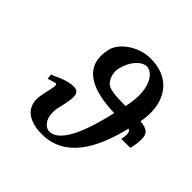

<svg xmlns="http://www.w3.org/2000/svg" viewBox="-175 -844 1019 1019"><g transform="rotate(45 334.0 -334.5)"><path d="M590 -269H658C665 -298 668 -322 668 -342C668 -365 663 -381 652 -391L651 -390C641 -399 623 -405 596 -407C601 -430 603 -453 603 -476C603 -583 544 -681 398 -681C310 -681 223 -620 208 -555C204 -537 202 -520 202 -504C202 -398 295 -344 467 -339C438 -213 384 -26 292 -26C266 -26 233 -54 233 -111C233 -123 234 -136 238 -151C247 -189 254 -222 254 -245C254 -271 245 -287 217 -287C172 -287 129 -266 106 -255H108L85 -247L88 -218C88 -218 131 -232 135 -232C140 -232 143 -229 143 -220C143 -207 137 -182 128 -142C125 -127 123 -113 123 -101C123 -18 195 12 273 12C449 12 533 -144 579 -335C589 -331 595 -322 595 -304C595 -295 593 -284 590 -269ZM340 -432C324 -448 314 -475 314 -501C314 -509 315 -518 317 -525C332 -589 376 -637 415 -637C446 -637 494 -598 494 -498C494 -472 491 -442 483 -408C402 -408 358 -413 340 -432Z"/></g></svg>

Font: Linux Libertine O
Style: Bold Italic
Weight: 700
Italic angle: -11.5°
Designer: Philipp H. Poll
Foundry: Philipp H. Poll
Version: Version 4.1.0